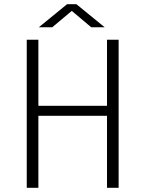

<svg xmlns="http://www.w3.org/2000/svg" viewBox="-20 -888 690 908"><path d="M106.5 0V-700H161.5V-387.5H486V-700H541V0H486V-340.5H161.5V0ZM163.5 -759 297 -868H341.5L475 -759H411.5L319.5 -836.5L227 -759Z"/></svg>

Font: Trispace ExtraLight
Style: Regular
Weight: 200
Designer: Tyler Finck
Foundry: Etcetera Type Company
Version: Version 1.210; ttfautohint (v1.8.3)